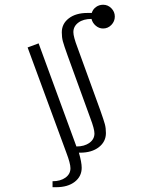

<svg xmlns="http://www.w3.org/2000/svg" viewBox="-20 -637 593 801"><path d="M95.2 -439 141.1 -456.1 298.8 -25.9Q332 -25.9 353 -41Q374 -56.2 374 -80.1Q374 -99.1 356.9 -144L262.2 -404.8Q246.6 -448.2 242.2 -464.8Q237.8 -481.4 237.8 -502Q237.8 -538.1 267.1 -560.5Q296.4 -583 345.2 -583H362.8Q367.2 -598.1 380.4 -607.7Q393.6 -617.2 410.2 -617.2Q430.2 -617.2 444.6 -602.5Q459 -587.9 459 -567.9Q459 -547.9 444.6 -533Q430.2 -518.1 410.2 -518.1Q393.1 -518.1 379.4 -529.8Q365.7 -541.5 361.8 -558.1Q327.6 -558.1 306.9 -542.7Q286.1 -527.3 286.1 -502.9Q286.1 -483.9 303.2 -439L397.9 -178.2Q413.1 -135.3 417.5 -118.9Q421.9 -102.5 421.9 -82Q421.9 -45.9 392.3 -22.9Q362.8 0 314 0H309.1Q320.8 40 320.8 63Q320.8 99.1 291.7 121.6Q262.7 144 213.9 144H199.2V119.1Q232.4 119.1 253.2 104Q273.9 88.9 273.9 64.9Q273.9 44.9 256.8 0Z"/></svg>

Font: Dihjauti S
Style: Bold
Weight: 700
Designer: T. Christopher White
Version: Version 3.0.0